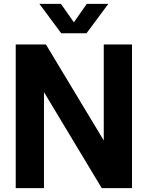

<svg xmlns="http://www.w3.org/2000/svg" viewBox="-20 -969 761 989"><path d="M61 0V-740H216.5L514.5 -245.5V-740H660V0H504L206.5 -494.5V0ZM295.5 -797.5 183 -949H294L360.5 -854L427 -949H538L425.5 -797.5Z"/></svg>

Font: Encode Sans SmCnd
Style: Bold
Weight: 700
Width: 4
Designer: Multiple Designers
Foundry: Impallari Type
Version: Version 3.002; ttfautohint (v1.8.3) -l 8 -r 50 -G 200 -x 14 